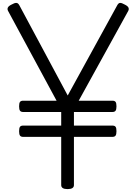

<svg xmlns="http://www.w3.org/2000/svg" viewBox="-20 -1293 941 1327"><path d="M447 14Q403 14 403 -14V-347H140Q125 -347 118.5 -355.5Q112 -364 112 -386Q112 -409 118.5 -417Q125 -425 140 -425H403V-519H140Q125 -519 118.5 -527.5Q112 -536 112 -558Q112 -581 118.5 -589Q125 -597 140 -597H371L36 -1217Q29 -1230 34.5 -1241Q40 -1252 61 -1262Q80 -1273 92.5 -1273Q105 -1273 114 -1256L448 -633L790 -1256Q799 -1273 810.5 -1273Q822 -1273 841 -1262Q862 -1252 867.5 -1241Q873 -1230 866 -1217L524 -597H757Q772 -597 778.5 -589Q785 -581 785 -558Q785 -536 778.5 -527.5Q772 -519 757 -519H491V-425H757Q772 -425 778.5 -417Q785 -409 785 -386Q785 -364 778.5 -355.5Q772 -347 757 -347H491V-14Q491 14 447 14Z"/></svg>

Font: Playwrite VN
Style: Regular
Weight: 400
Designer: Veronika Burian, José Scaglione
Foundry: TypeTogether
Version: Version 1.002